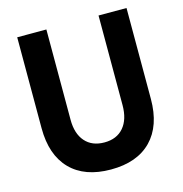

<svg xmlns="http://www.w3.org/2000/svg" viewBox="-118 -908 985 1034"><g transform="rotate(-15 375.0 -390.5)"><path d="M232.9 -800V-296.6Q232.9 -218.7 271.2 -175.1Q309.5 -131.4 378.3 -131.4Q447.2 -131.4 485.4 -176Q523.7 -220.7 523.7 -300.5V-800H679.7V-293.1Q679.7 -143.9 600.5 -62.6Q521.2 18.6 375 18.6Q228.8 18.6 149.5 -62.6Q70.3 -143.9 70.3 -293.1V-800Z"/></g></svg>

Font: Martian Mono VF sWd Rg
Style: Regular
Weight: 400
Width: 6
Monospace: yes
Designer: Roman Shamin
Foundry: Evil Martians
Version: Version 1.100